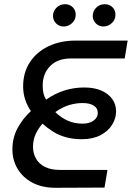

<svg xmlns="http://www.w3.org/2000/svg" viewBox="-20 -893 627 913"><path d="M244 0Q180 0 134 -24.5Q88 -49 63.5 -90.5Q39 -132 39 -182Q39 -238 63.5 -283.5Q88 -329 127 -365Q110 -389 100 -419Q90 -449 90 -482Q90 -548 122 -597Q154 -646 210.5 -673Q267 -700 339 -700H587L573 -615H318Q254 -615 218.5 -579Q183 -543 183 -486Q183 -467 186.5 -450.5Q190 -434 199 -419Q242 -449 287 -463Q332 -477 381 -477Q428 -477 461.5 -462.5Q495 -448 513.5 -422.5Q532 -397 532 -363Q532 -330 513 -299.5Q494 -269 457.5 -250Q421 -231 369 -231Q326 -231 291.5 -241Q257 -251 230 -268.5Q203 -286 182 -305Q162 -282 149.5 -255Q137 -228 137 -194Q137 -165 150.5 -140Q164 -115 192.5 -100Q221 -85 265 -85H491L477 -1ZM372 -305Q405 -305 425 -319.5Q445 -334 445 -356Q445 -379 425.5 -391Q406 -403 373 -403Q341 -403 309 -393.5Q277 -384 243 -360Q269 -334 301.5 -319.5Q334 -305 372 -305ZM472 -767Q450 -767 435.5 -782Q421 -797 421 -817Q421 -840 437.5 -856.5Q454 -873 478 -873Q500 -873 514.5 -859Q529 -845 529 -823Q529 -799 511.5 -783Q494 -767 472 -767ZM283 -767Q261 -767 246.5 -782Q232 -797 232 -817Q232 -840 248.5 -856.5Q265 -873 289 -873Q311 -873 325.5 -859Q340 -845 340 -823Q340 -799 322.5 -783Q305 -767 283 -767Z"/></svg>

Font: MuseoModerno
Style: Italic
Weight: 400
Italic angle: -9°
Designer: Pablo Cosgaya, Héctor Gatti, Marcela Romero, and the Authors of The MuseoModerno Project.
Foundry: Omnibus-Type Team
Version: Version 1.003